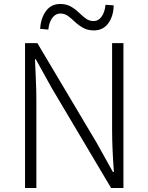

<svg xmlns="http://www.w3.org/2000/svg" viewBox="-20 -946 747 966"><path d="M106 0V-729H168L466 -228L548 -81H553Q549 -135 546.5 -189.5Q544 -244 544 -297V-729H601V0H539L241 -502L160 -648H156Q158 -595 160.5 -543Q163 -491 163 -437V0ZM452 -793Q421 -793 398 -806Q375 -819 357.5 -835.5Q340 -852 323 -865Q306 -878 283 -878Q260 -878 243.5 -856.5Q227 -835 223 -797L182 -801Q185 -854 211 -890Q237 -926 283 -926Q314 -926 336.5 -913Q359 -900 376.5 -883Q394 -866 411.5 -853Q429 -840 451 -840Q475 -840 491 -862Q507 -884 511 -922L552 -919Q551 -865 525 -829Q499 -793 452 -793Z"/></svg>

Font: Noto Sans JP Thin Light
Style: Regular
Weight: 300
Version: Version 2.004-H2;hotconv 1.0.118;makeotfexe 2.5.65603